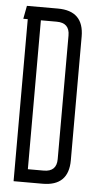

<svg xmlns="http://www.w3.org/2000/svg" viewBox="-52 -732 379 772"><g transform="rotate(5 137.5 -346.5)"><path d="M255 -97Q255 7 150 7H33V-647H15L25 -700H150Q255 -700 255 -596ZM150 -647H86V-46H150Q202 -46 202 -97V-596Q202 -647 150 -647Z"/></g></svg>

Font: Karantina Light
Style: Regular
Weight: 300
Designer: Rony Koch
Foundry: Rony Koch
Version: Version 1.000; ttfautohint (v1.8.3)